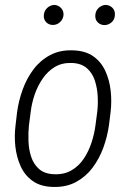

<svg xmlns="http://www.w3.org/2000/svg" viewBox="-20 -741 516 772"><path d="M42.5 -236.8 48.8 -291Q55.2 -336.9 71.3 -381.3Q87.4 -425.8 114.7 -462.2Q142.1 -498.5 181.6 -519.5Q221.2 -540.5 272.9 -538.6Q323.7 -537.1 355.5 -514.4Q387.2 -491.7 403.8 -455.1Q420.4 -418.5 425 -376Q429.7 -333.5 424.8 -291.5L418 -236.8Q411.6 -191.4 395.3 -146.7Q378.9 -102.1 351.6 -65.9Q324.2 -29.8 284.9 -8.8Q245.6 12.2 192.9 10.7Q142.6 9.3 110.8 -13.7Q79.1 -36.6 62.7 -73.2Q46.4 -109.9 41.7 -152.3Q37.1 -194.8 42.5 -236.8ZM103.5 -291.5 96.2 -235.4Q93.3 -206.5 94.5 -173.1Q95.7 -139.6 105.5 -110.1Q115.2 -80.6 137.2 -61.3Q159.2 -42 196.8 -40.5Q237.8 -38.6 267.6 -56.2Q297.4 -73.7 316.9 -103Q336.4 -132.3 347.9 -167.5Q359.4 -202.6 363.8 -236.8L371.1 -292Q374.5 -321.3 372.8 -354.2Q371.1 -387.2 361.3 -417.2Q351.6 -447.3 329.3 -466.8Q307.1 -486.3 269.5 -487.8Q229.5 -489.3 200.4 -471.7Q171.4 -454.1 151.1 -424.3Q130.9 -394.5 119.1 -359.9Q107.4 -325.2 103.5 -291.5ZM156.2 -680.2Q157.2 -696.8 169.2 -708.5Q181.2 -720.2 197.8 -721.2Q213.9 -720.7 225.1 -709.2Q236.3 -697.8 235.4 -680.7Q233.9 -664.1 221.9 -652.6Q210 -641.1 193.4 -640.6Q176.3 -640.6 165.5 -651.9Q154.8 -663.1 156.2 -680.2ZM363.3 -679.7Q363.8 -696.3 375.7 -708.3Q387.7 -720.2 404.3 -721.2Q421.4 -720.7 432.4 -709.2Q443.4 -697.8 441.9 -680.2Q441.4 -663.1 429.2 -651.9Q417 -640.6 400.9 -640.1Q383.8 -640.1 372.8 -651.4Q361.8 -662.6 363.3 -679.7Z"/></svg>

Font: Roboto Condensed Light
Style: Italic
Weight: 300
Italic angle: -12°
Designer: Christian Robertson
Foundry: Google
Version: Version 3.0; 2020